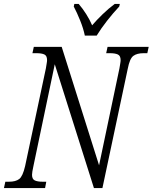

<svg xmlns="http://www.w3.org/2000/svg" viewBox="-39 -951 772 971"><path d="M-19 0 -12 -32H7Q40 -32 58 -45.5Q76 -59 88 -111L193 -605Q195 -619 197 -629.5Q199 -640 199 -647Q199 -669 185.5 -675.5Q172 -682 145 -682H125L132 -714H273L462 -115L565 -605Q567 -618 569 -629Q571 -640 571 -647Q571 -669 557 -675.5Q543 -682 517 -682H498L505 -714H713L706 -682H687Q654 -682 635.5 -668.5Q617 -655 607 -603L479 0H436L238 -626L130 -111Q123 -79 123 -67Q123 -45 137 -38.5Q151 -32 176 -32H195L189 0ZM390 -771Q383 -806 366.5 -847Q350 -888 334 -918L337 -931H359Q379 -908 397 -879.5Q415 -851 427 -823Q450 -850 480 -879Q510 -908 541 -931H567L564 -918Q533 -885 502.5 -846Q472 -807 450 -771Z"/></svg>

Font: Noto Serif Condensed Light
Style: Italic
Weight: 300
Width: 3
Italic angle: -12°
Designer: Monotype Design Team
Foundry: Monotype Imaging Inc.
Version: Version 2.014; ttfautohint (v1.8.4.7-5d5b)